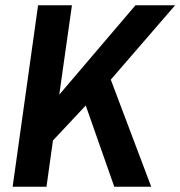

<svg xmlns="http://www.w3.org/2000/svg" viewBox="-20 -706 682 726"><path d="M204.1 -348.1 492.2 -686H642.1L398.9 -404.8L551.8 0H412.1L304.2 -307.1L180.2 -174.8L155.8 0H27.8L124 -686H252Z"/></svg>

Font: Archivo Narrow
Style: Bold Italic
Weight: 700
Italic angle: -8°
Designer: Hector Gatti
Foundry: Hector Gatti
Version: 1.002; ttfautohint (v0.8)